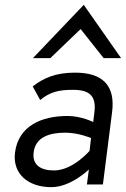

<svg xmlns="http://www.w3.org/2000/svg" viewBox="-20 -762 520 793"><path d="M116 -522H188L313 -642L408 -522H480L326 -742ZM115 -405 146 -349C186 -382 222 -391 281 -391C350 -391 378 -366 370 -299L365 -258C365 -258 316 -283 259 -283C150 -283 56 -241 42 -132C31 -45 95 11 192 11C273 11 347 -62 347 -62L339 0H405L443 -299C457 -410 403 -462 290 -462C210 -462 160 -440 115 -405ZM203 -58C148 -58 112 -81 119 -133C127 -197 186 -214 250 -214C304 -214 356 -192 356 -192L350 -139C350 -139 281 -58 203 -58Z"/></svg>

Font: Charger
Style: It
Weight: 400
Designer: Jasper
Foundry: Cannot Into Space Fonts
Version: Version 0.98